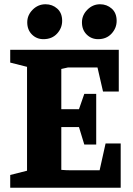

<svg xmlns="http://www.w3.org/2000/svg" viewBox="-20 -882 624 902"><path d="M28 0V-60L107 -80V-568L28 -588V-648H538V-452H464L438 -565H299L268 -558V-369H351L376 -441H432V-203H376L351 -285H268V-84Q282 -83 292 -82.5Q302 -82 316 -82H448L476 -208H547V0ZM441 -698Q409 -698 387 -720Q365 -742 365 -777Q365 -811 390.5 -836.5Q416 -862 450 -862Q482 -862 505 -841.5Q528 -821 528 -784Q528 -750 504 -724Q480 -698 441 -698ZM184 -698Q152 -698 130 -720Q108 -742 108 -777Q108 -811 133.5 -836.5Q159 -862 194 -862Q226 -862 249 -841.5Q272 -821 272 -784Q272 -750 248 -724Q224 -698 184 -698Z"/></svg>

Font: Faustina ExtraBold
Style: Regular
Weight: 800
Designer: Alfonso Garcia
Foundry: http://www.omnibus-type.com
Version: Version 1.200